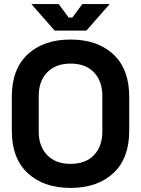

<svg xmlns="http://www.w3.org/2000/svg" viewBox="-20 -908 692 942"><path d="M38 -266V-434Q38 -569 116 -641.5Q194 -714 326 -714Q458 -714 536 -641.5Q614 -569 614 -434V-266Q614 -131 536 -58.5Q458 14 326 14Q194 14 116 -58.5Q38 -131 38 -266ZM482 -262V-438Q482 -510 441 -553Q400 -596 326 -596Q253 -596 211.5 -553Q170 -510 170 -438V-262Q170 -190 211.5 -147Q253 -104 326 -104Q400 -104 441 -147Q482 -190 482 -262ZM248 -758 134 -888H268L317 -822H335L384 -888H518L404 -758Z"/></svg>

Font: Space Grotesk Frontify
Style: Bold
Weight: 700
Designer: Florian Karsten
Version: Version 2.000